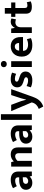

<svg xmlns="http://www.w3.org/2000/svg" viewBox="1687 -2442 1018 4432"><g transform="rotate(-90 2196.0 -226.0)"><path d="M68 -435Q111 -460 159 -473.5Q207 -487 261 -487Q304 -487 339.5 -477Q375 -467 400.5 -445.5Q426 -424 439.5 -390.5Q453 -357 453 -310V0H350L338 -49H334Q311 -21 275.5 -5Q240 11 193 11Q154 11 124 -0.5Q94 -12 73 -31.5Q52 -51 41.5 -78Q31 -105 31 -136Q31 -177 48.5 -206.5Q66 -236 97 -255Q128 -274 169.5 -283Q211 -292 259 -292H319V-321Q319 -354 298.5 -369.5Q278 -385 241 -385Q212 -385 181.5 -376Q151 -367 114 -347ZM320 -209 277 -208Q216 -206 192 -187.5Q168 -169 168 -143Q168 -109 188.5 -96.5Q209 -84 235 -84Q261 -84 284.5 -99Q308 -114 320 -134Z M699 0H566V-477H670L686 -416Q719 -450 758.5 -468.5Q798 -487 846 -487Q925 -487 967 -444Q1009 -401 1009 -319V0H876V-305Q876 -342 858 -363.5Q840 -385 805 -385Q779 -385 750.5 -370.5Q722 -356 699 -331Z M1133 -435Q1176 -460 1224 -473.5Q1272 -487 1326 -487Q1369 -487 1404.5 -477Q1440 -467 1465.5 -445.5Q1491 -424 1504.5 -390.5Q1518 -357 1518 -310V0H1415L1403 -49H1399Q1376 -21 1340.5 -5Q1305 11 1258 11Q1219 11 1189 -0.5Q1159 -12 1138 -31.5Q1117 -51 1106.5 -78Q1096 -105 1096 -136Q1096 -177 1113.5 -206.5Q1131 -236 1162 -255Q1193 -274 1234.5 -283Q1276 -292 1324 -292H1384V-321Q1384 -354 1363.5 -369.5Q1343 -385 1306 -385Q1277 -385 1246.5 -376Q1216 -367 1179 -347ZM1385 -209 1342 -208Q1281 -206 1257 -187.5Q1233 -169 1233 -143Q1233 -109 1253.5 -96.5Q1274 -84 1300 -84Q1326 -84 1349.5 -99Q1373 -114 1385 -134Z M1645 0V-714H1776V0Z M1847 -477H1992L2077 -250L2109 -134H2113L2144 -251L2218 -477H2354L2179 17Q2164 58 2145.5 95.5Q2127 133 2100.5 165Q2074 197 2038 222Q2002 247 1953 263L1898 160Q1954 140 1992 102Q2030 64 2044 11L2048 -2Z M2708 -363Q2649 -391 2594 -391Q2562 -391 2544.5 -380Q2527 -369 2527 -350Q2527 -331 2542.5 -319Q2558 -307 2605 -293L2635 -284Q2697 -266 2729 -232Q2761 -198 2761 -144Q2761 -73 2706.5 -31Q2652 11 2559 11Q2464 11 2396 -23L2426 -121Q2455 -106 2487 -96.5Q2519 -87 2552 -87Q2592 -87 2610.5 -99.5Q2629 -112 2629 -132Q2629 -153 2611 -164.5Q2593 -176 2543 -190L2512 -199Q2452 -219 2424 -252Q2396 -285 2396 -340Q2396 -405 2445 -446Q2494 -487 2582 -487Q2669 -487 2736 -456Z M2866 0V-477H2999V0ZM2933 -579Q2899 -579 2880 -598.5Q2861 -618 2861 -647Q2861 -676 2880 -695.5Q2899 -715 2933 -715Q2966 -715 2985.5 -695.5Q3005 -676 3005 -647Q3005 -618 2986 -598.5Q2967 -579 2933 -579Z M3556 -204H3239V-200Q3239 -143 3279 -115Q3319 -87 3382 -87Q3422 -87 3452.5 -95Q3483 -103 3508 -114L3532 -21Q3505 -8 3464 1.5Q3423 11 3367 11Q3313 11 3265.5 -3.5Q3218 -18 3182.5 -48Q3147 -78 3126 -124Q3105 -170 3105 -234Q3105 -291 3122 -337.5Q3139 -384 3170.5 -417Q3202 -450 3246 -468.5Q3290 -487 3344 -487Q3441 -487 3498.5 -428Q3556 -369 3556 -263ZM3420 -295Q3420 -314 3415.5 -332Q3411 -350 3401 -363.5Q3391 -377 3376 -385Q3361 -393 3339 -393Q3299 -393 3273 -366Q3247 -339 3242 -293Z M3650 0V-477H3753L3768 -391Q3785 -429 3822 -458Q3859 -487 3915 -487Q3938 -487 3956 -482Q3974 -477 3986 -470L3964 -365Q3953 -371 3936 -375.5Q3919 -380 3896 -380Q3847 -380 3814.5 -347.5Q3782 -315 3782 -241V0Z M4355 -381H4228V-161Q4228 -127 4243.5 -114.5Q4259 -102 4285 -102Q4305 -102 4326 -106Q4347 -110 4360 -117L4380 -24Q4363 -16 4329 -8Q4295 0 4257 0Q4170 0 4133 -34.5Q4096 -69 4096 -138V-381H4022V-477H4096V-624H4228V-477H4355Z"/></g></svg>

Font: Mukta Mahee
Style: Bold
Weight: 700
Designer: Shuchita Grover, Noopur Datye, Girish Dalvi, Yashodeep Gholap
Foundry: Ek Type
Version: Version 2.538;PS 1.000;hotconv 16.6.51;makeotf.lib2.5.65220;